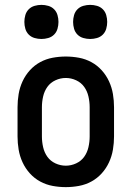

<svg xmlns="http://www.w3.org/2000/svg" viewBox="-20 -760 540 788"><path d="M250 8Q223 8 196 3Q169 -2 145 -15Q121 -28 102.5 -48.5Q84 -69 72.5 -94Q61 -119 56.5 -146Q52 -173 52 -200V-320Q52 -347 56.5 -374Q61 -401 72.5 -426Q84 -451 102.5 -471.5Q121 -492 145 -505Q169 -518 196 -523Q223 -528 250 -528Q277 -528 304 -523Q331 -518 355 -505Q379 -492 397.5 -471.5Q416 -451 427.5 -426Q439 -401 443.5 -374Q448 -347 448 -320V-200Q448 -173 443.5 -146Q439 -119 427.5 -94Q416 -69 397.5 -48.5Q379 -28 355 -15Q331 -2 304 3Q277 8 250 8ZM250 -80Q272 -80 292.5 -89.5Q313 -99 325.5 -116.5Q338 -134 343 -156Q348 -178 348 -200V-320Q348 -342 343 -364Q338 -386 325.5 -403.5Q313 -421 292.5 -430.5Q272 -440 250 -440Q228 -440 207.5 -430.5Q187 -421 174.5 -403.5Q162 -386 157 -364Q152 -342 152 -320V-200Q152 -178 157 -156Q162 -134 174.5 -116.5Q187 -99 207.5 -89.5Q228 -80 250 -80ZM350 -600Q336 -600 322 -604Q308 -608 298 -618Q288 -628 284 -642Q280 -656 280 -670Q280 -684 284 -698Q288 -712 298 -722Q308 -732 322 -736Q336 -740 350 -740Q364 -740 378 -736Q392 -732 402 -722Q412 -712 416 -698Q420 -684 420 -670Q420 -656 416 -642Q412 -628 402 -618Q392 -608 378 -604Q364 -600 350 -600ZM150 -600Q136 -600 122 -604Q108 -608 98 -618Q88 -628 84 -642Q80 -656 80 -670Q80 -684 84 -698Q88 -712 98 -722Q108 -732 122 -736Q136 -740 150 -740Q164 -740 178 -736Q192 -732 202 -722Q212 -712 216 -698Q220 -684 220 -670Q220 -656 216 -642Q212 -628 202 -618Q192 -608 178 -604Q164 -600 150 -600Z"/></svg>

Font: Iosevka Term Curly Semibold
Style: Regular
Weight: 600
Designer: Belleve Invis
Foundry: Belleve Invis
Version: Version 32.3.0